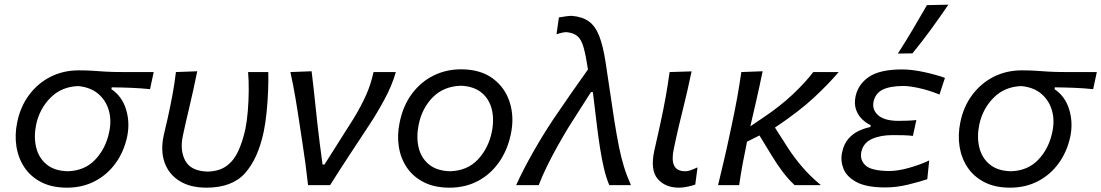

<svg xmlns="http://www.w3.org/2000/svg" viewBox="-20 -812 4830 842"><path d="M274 11Q208 11 161.2 -13Q114.5 -37 87.2 -77.8Q60 -118.5 52 -169.8Q44 -221 55.5 -276Q69.5 -345 108 -396.2Q146.5 -447.5 202.2 -475.5Q258 -503.5 325 -503.5Q358.5 -503.5 384.5 -501.8Q410.5 -500 441.5 -498Q472.5 -496 521.5 -496H654L638 -421Q599 -425 557.5 -426.8Q516 -428.5 470 -429L468.5 -421Q515.5 -389.5 533 -331.5Q550.5 -273.5 537.5 -212Q523 -145.5 486.2 -95.2Q449.5 -45 395.2 -17Q341 11 274 11ZM277 -61Q351 -63 397.2 -111.5Q443.5 -160 458.5 -231.5Q470 -283.5 457.2 -327.8Q444.5 -372 410.5 -400.8Q376.5 -429.5 323 -434.5Q250 -432 201.8 -383.8Q153.5 -335.5 138.5 -265.5Q127.5 -212 138.5 -166Q149.5 -120 184 -91.2Q218.5 -62.5 277 -61Z M885.5 11Q813.5 11 766.5 -18.8Q719.5 -48.5 701.5 -100.2Q683.5 -152 698 -218.5Q702.5 -239.5 707 -257.8Q711.5 -276 715.5 -294Q728 -351 736.8 -398.5Q745.5 -446 751.5 -496L845 -499.5Q827.5 -413.5 810 -340.2Q792.5 -267 782 -217Q768 -152 792.8 -106.8Q817.5 -61.5 891 -59.5Q943 -61 975.2 -85.5Q1007.5 -110 1026 -151.8Q1044.5 -193.5 1056 -246Q1063 -280 1066.8 -325.5Q1070.5 -371 1070.8 -416.5Q1071 -462 1068 -496H1156.5Q1157.5 -461 1155.8 -414.5Q1154 -368 1149.2 -320.2Q1144.5 -272.5 1136.5 -234.5Q1111.5 -116.5 1054.8 -52.8Q998 11 885.5 11Z M1331 0Q1326 -46 1319.5 -94.5Q1313 -143 1306 -187L1292.5 -276Q1284.5 -330.5 1275 -386Q1265.5 -441.5 1253.5 -496L1346.5 -499.5Q1355 -431 1363.8 -345.5Q1372.5 -260 1382.5 -181.5L1394.5 -90.5H1403L1530 -291Q1564 -347 1585.5 -395.2Q1607 -443.5 1618 -496H1716Q1698.5 -435.5 1665.5 -374.8Q1632.5 -314 1599 -263.5Q1555 -197 1511.8 -131Q1468.5 -65 1427.5 0Z M1951.5 11Q1885.5 11 1838.8 -12.8Q1792 -36.5 1764.5 -77Q1737 -117.5 1729 -168.8Q1721 -220 1732.5 -274.5Q1747.5 -348.5 1786.5 -400.8Q1825.5 -453 1881 -480.5Q1936.5 -508 2001.5 -508Q2087 -508 2141.2 -467.8Q2195.5 -427.5 2215.8 -362.2Q2236 -297 2220 -222.5Q2205 -152.5 2168 -100Q2131 -47.5 2075.8 -18.2Q2020.5 11 1951.5 11ZM1954.5 -61Q2029.5 -63.5 2075.5 -112.2Q2121.5 -161 2136.5 -232Q2148 -288 2136.5 -333.5Q2125 -379 2090.8 -406.5Q2056.5 -434 2001 -436Q1926 -433.5 1878.5 -386Q1831 -338.5 1816 -265Q1805 -211 1815.8 -165.2Q1826.5 -119.5 1861 -91Q1895.5 -62.5 1954.5 -61Z M2243.5 0Q2274 -67.5 2317.5 -144Q2361 -220.5 2406.5 -289Q2443.5 -344 2482.2 -399.2Q2521 -454.5 2558.5 -507.5Q2549 -570 2539.2 -604.5Q2529.5 -639 2512.2 -653.5Q2495 -668 2464.5 -671Q2447.5 -671 2420.5 -661.5L2431 -735.5Q2445 -738 2460.5 -740.2Q2476 -742.5 2488.5 -742.5Q2534 -738.5 2562.5 -718Q2591 -697.5 2608 -653.8Q2625 -610 2636 -537.5L2674.5 -280.5Q2685 -215.5 2694.5 -168.2Q2704 -121 2716.2 -81.2Q2728.5 -41.5 2747 0H2652Q2638 -33 2628.2 -75.2Q2618.5 -117.5 2611.5 -162.2Q2604.5 -207 2599.5 -247L2580 -408H2571.5L2471.5 -251Q2449.5 -214.5 2425.2 -171.2Q2401 -128 2379.2 -83.8Q2357.5 -39.5 2342.5 0Z M2957.5 11Q2897.5 11 2864.2 -27.5Q2831 -66 2849.5 -152Q2857.5 -189.5 2864 -216.2Q2870.5 -243 2876.5 -272.5Q2890.5 -337.5 2899.8 -389.5Q2909 -441.5 2916.5 -496L3013 -499Q2994 -409 2975 -333Q2956 -257 2944.5 -204.5L2935 -159.5Q2924.5 -111.5 2936.2 -86.2Q2948 -61 2985.5 -61Q2995.5 -61 3008 -65.2Q3020.5 -69.5 3039 -78L3029 -2.5Q3016.5 2 2996.2 6.5Q2976 11 2957.5 11Z M3129 0Q3142 -54.5 3154.2 -106Q3166.5 -157.5 3179.5 -219.5L3190 -268.5Q3204 -334 3213.5 -387.2Q3223 -440.5 3231 -496L3324.5 -499.5Q3310 -429 3295.8 -367.2Q3281.5 -305.5 3270.5 -258L3323 -293.5Q3401 -345.5 3457 -398.5Q3513 -451.5 3546.5 -496H3658Q3614 -444 3549 -383.5Q3484 -323 3378.5 -252.5L3438 -159.5Q3463.5 -120.5 3497.8 -80.2Q3532 -40 3580 0H3465Q3437 -26 3412.2 -58.8Q3387.5 -91.5 3365.5 -128L3310.5 -218L3256 -190.5Q3245.5 -140 3237 -94.5Q3228.5 -49 3221.5 0Z M3861.5 10Q3780 10 3736.2 -13.5Q3692.5 -37 3678.8 -72.5Q3665 -108 3673 -144Q3681 -181.5 3701 -204Q3721 -226.5 3746.5 -238.2Q3772 -250 3797 -255L3798.5 -263Q3781 -270.5 3762.8 -287.2Q3744.5 -304 3734.8 -329.5Q3725 -355 3732 -389.5Q3743.5 -443 3791.2 -475.2Q3839 -507.5 3936.5 -507.5Q3979 -507.5 4032.2 -496Q4085.5 -484.5 4124 -470.5L4100 -397.5Q4050 -417.5 4008.2 -426.2Q3966.5 -435 3941 -435Q3882.5 -434.5 3850.8 -418.8Q3819 -403 3811 -366.5Q3803.5 -331 3831.2 -306.5Q3859 -282 3920.5 -282Q3942 -282 3961 -282.8Q3980 -283.5 3998.5 -285.5L3983.5 -216Q3962.5 -218.5 3941.5 -219Q3920.5 -219.5 3894 -219.5Q3841 -219.5 3803.5 -202.5Q3766 -185.5 3757.5 -146.5Q3750 -111 3775.2 -87Q3800.5 -63 3878 -62Q3917.5 -62 3967 -76Q4016.5 -90 4055 -108.5L4046.5 -26Q4013 -15 3962.8 -2.5Q3912.5 10 3861.5 10ZM3917.5 -577Q3951.5 -630 3983 -683.2Q4014.5 -736.5 4045 -789.5L4139 -791.5Q4102 -737 4062.8 -683.2Q4023.5 -629.5 3981.5 -578Z M4410 11Q4344 11 4297.2 -13Q4250.5 -37 4223.2 -77.8Q4196 -118.5 4188 -169.8Q4180 -221 4191.5 -276Q4205.5 -345 4244 -396.2Q4282.5 -447.5 4338.2 -475.5Q4394 -503.5 4461 -503.5Q4494.5 -503.5 4520.5 -501.8Q4546.5 -500 4577.5 -498Q4608.5 -496 4657.5 -496H4790L4774 -421Q4735 -425 4693.5 -426.8Q4652 -428.5 4606 -429L4604.5 -421Q4651.5 -389.5 4669 -331.5Q4686.5 -273.5 4673.5 -212Q4659 -145.5 4622.2 -95.2Q4585.5 -45 4531.2 -17Q4477 11 4410 11ZM4413 -61Q4487 -63 4533.2 -111.5Q4579.5 -160 4594.5 -231.5Q4606 -283.5 4593.2 -327.8Q4580.5 -372 4546.5 -400.8Q4512.5 -429.5 4459 -434.5Q4386 -432 4337.8 -383.8Q4289.5 -335.5 4274.5 -265.5Q4263.5 -212 4274.5 -166Q4285.5 -120 4320 -91.2Q4354.5 -62.5 4413 -61Z"/></svg>

Font: Commissioner Flair
Style: Italic
Weight: 400
Italic angle: -12°
Designer: Kostas Bartsokas
Foundry: Kostas Bartsokas
Version: Version 1.000; ttfautohint (v1.8.3)